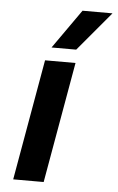

<svg xmlns="http://www.w3.org/2000/svg" viewBox="-52 -754 485 791"><g transform="rotate(5 190.5 -358.5)"><path d="M121 -500H247L159 0H33ZM257 -717H381L245 -555H143Z"/></g></svg>

Font: Sarabun
Style: Bold Italic
Weight: 700
Italic angle: -10°
Designer: Suppakit Chalermlarp | Katatrad Co.,Ltd.
Foundry: Cadson Demak Co.,Ltd.
Version: Version 1.000; ttfautohint (v1.6)